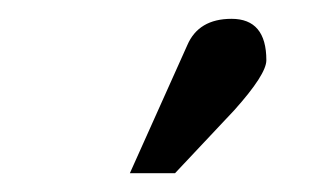

<svg xmlns="http://www.w3.org/2000/svg" viewBox="-20 -712 340 204"><path d="M118 -528 179 -664Q191 -692 226 -692Q263 -692 263 -648Q263 -633 229 -595L166 -528Z"/></svg>

Font: STIX MathJax Alphabets
Style: Bold
Weight: 700
Designer: MicroPress Inc., with final additions and corrections provided by Coen Hoffman, Elsevier (retired)
Version: Version 1.1.1